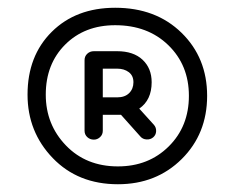

<svg xmlns="http://www.w3.org/2000/svg" viewBox="-20 -649 599 495"><path d="M284 -174Q181 -174 116 -241.5Q51 -309 51 -405Q51 -505 113.5 -567Q176 -629 277 -629Q382 -629 448 -564.5Q514 -500 514 -402Q514 -304 448.5 -239Q383 -174 284 -174ZM284 -220Q363 -220 415 -271.5Q467 -323 467 -402Q467 -481 414 -532.5Q361 -584 277 -584Q198 -584 148 -534Q98 -484 98 -405Q98 -328 150 -274Q202 -220 284 -220ZM222 -289Q212 -289 205 -295.5Q198 -302 198 -312V-494Q198 -504 205 -510.5Q212 -517 222 -517H282Q324 -517 347.5 -495Q371 -473 371 -437Q371 -391 339 -369L377 -327Q383 -320 382.5 -310.5Q382 -301 375 -295Q368 -289 358 -289.5Q348 -290 342 -297L292 -353H245V-312Q245 -302 238 -295.5Q231 -289 222 -289ZM282 -472H245V-398H282Q302 -398 313 -409Q324 -420 324 -437Q324 -454 312 -463Q300 -472 282 -472Z"/></svg>

Font: Hoogli
Style: Regular
Weight: 400
Designer: Anand Singh Naorem
Foundry: Brand New Type
Version: Version 1.00 b007